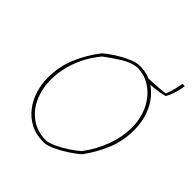

<svg xmlns="http://www.w3.org/2000/svg" viewBox="-200 -878 1024 1024"><g transform="rotate(45 311.5 -366.5)"><path d="M289 6Q231 6 188.5 -16.5Q146 -39 117.5 -76.5Q89 -114 75 -160Q61 -206 61 -252Q61 -338 91.5 -410.5Q122 -483 172 -548Q195 -569 230 -591.5Q265 -614 301.5 -630Q338 -646 364 -646Q429 -646 479 -610.5Q529 -575 557 -515Q585 -455 585 -383Q585 -300 556.5 -230.5Q528 -161 481 -96Q457 -74 420 -50Q383 -26 347.5 -10Q312 6 289 6ZM294 -10Q316 -13 348 -28Q380 -43 412.5 -64.5Q445 -86 466 -105Q513 -166 540 -239Q567 -312 567 -382Q567 -451 540 -507Q513 -563 466 -596.5Q419 -630 359 -630Q318 -626 271.5 -597Q225 -568 187 -539Q135 -477 107.5 -404.5Q80 -332 80 -256Q80 -191 105 -134.5Q130 -78 178 -44Q226 -10 294 -10ZM439 -612 441 -630Q479 -632 513.5 -634Q548 -636 566 -640Q578 -669 583.5 -694Q589 -719 593 -739L610 -738V-736Q606 -708 596 -677Q586 -646 575 -629Q558 -624 532 -620Q506 -616 481 -614Q456 -612 439 -612Z"/></g></svg>

Font: Labrada Thin
Style: Italic
Weight: 100
Italic angle: -7°
Designer: Mercedes Jáuregui
Foundry: Omnibus-Type Team
Version: Version 1.000; ttfautohint (v1.8.4.7-5d5b)